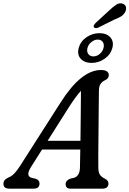

<svg xmlns="http://www.w3.org/2000/svg" viewBox="-46 -1129 774 1149"><path d="M140 -130.5Q106.5 -77.5 141 -65.5L170 -58.5Q190.5 -50 190.5 -31Q190.5 0 154.5 0H10.5Q-25.5 0 -25.5 -29Q-25.5 -41.5 -18 -50.8Q-10.5 -60 9 -69Q25 -75 41.2 -92.5Q57.5 -110 73 -134.5L315.5 -514Q439.5 -710 558 -710Q583.5 -710 594.2 -701.5Q605 -693 605 -680Q605 -659.5 584 -649.5Q566 -641.5 556 -627Q546 -612.5 546 -584.5Q545.5 -548 545 -499.5Q544.5 -451 544 -397.5Q543.5 -344 543 -292Q542.5 -240 542.2 -196.2Q542 -152.5 542.5 -124.5Q543 -96 552.5 -82.5Q562 -69 585.5 -57.5Q603 -48 603 -30Q603 -16.5 594 -8.2Q585 0 567.5 0H374.5Q360 0 353.2 -7.8Q346.5 -15.5 346.5 -27Q346.5 -47.5 372.5 -59L398.5 -65.5Q431.5 -77 432.5 -127Q433.5 -169 434.5 -234H205.5ZM362.5 -481.5 239 -286.5H435.5Q436.5 -360.5 437.2 -440.5Q438 -520.5 438.5 -585.5Q423.5 -569.5 404.5 -543.8Q385.5 -518 362.5 -481.5ZM607 -1066Q631 -1089 650.8 -1101.5Q670.5 -1114 689.5 -1106.5Q705 -1100.5 708 -1085.8Q711 -1071 702 -1055.5Q693.5 -1040 677.2 -1030Q661 -1020 636.5 -1011L539 -962.5Q531.5 -960 524.8 -961Q518 -962 515.5 -967Q512.5 -973 516.8 -979.8Q521 -986.5 526.5 -992ZM502 -752.5Q460 -752.5 437.2 -777.2Q414.5 -802 425 -842Q435.5 -881.5 471.2 -906Q507 -930.5 549 -930.5Q591.5 -930.5 614 -905.8Q636.5 -881 626.5 -842Q616 -802.5 580.2 -777.5Q544.5 -752.5 502 -752.5ZM539 -892Q519 -892 501 -877.5Q483 -863 477.5 -842Q472 -820.5 482.2 -806Q492.5 -791.5 513 -791.5Q533 -791.5 550.5 -806Q568 -820.5 573.5 -842Q579 -863 569.2 -877.5Q559.5 -892 539 -892Z"/></svg>

Font: Fraunces 9pt S100
Style: Italic
Weight: 400
Italic angle: -16°
Version: Version 1.000; ttfautohint (v1.8.3)